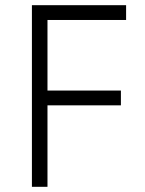

<svg xmlns="http://www.w3.org/2000/svg" viewBox="-20 -720 557 740"><path d="M103 0H163V-314H446V-371H163V-643H466V-700H103Z"/></svg>

Font: Fixel Text Light
Style: Regular
Weight: 300
Width: 4
Designer: AlfaBravo + MacPaw
Foundry: Kyrylo Tkachov, Marchela Mozhyna, Serhii Makarenko, Maria Weinstein, Zakhar Kryvoshyya
Version: Version 1.211